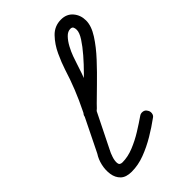

<svg xmlns="http://www.w3.org/2000/svg" viewBox="-188 -633 728 728"><g transform="rotate(-45 176.0 -269.0)"><path d="M97 -223Q90 -230 90 -240.5Q90 -251 98 -258Q104 -264 110 -269.5Q116 -275 122 -281Q134 -294 156 -315Q178 -336 203 -361Q228 -386 250.5 -412Q273 -438 287.5 -460.5Q302 -483 302 -498Q302 -507 299 -512.5Q296 -518 287 -518Q273 -518 260.5 -505Q248 -492 238 -473.5Q228 -455 221.5 -437Q215 -419 212 -409Q186 -325 146.5 -245Q107 -165 68 -87Q68 -87 68 -86Q67 -85 67 -85Q63 -78 57.5 -62Q52 -46 53 -33Q54 -20 69 -20Q98 -20 129 -32.5Q160 -45 189 -63Q218 -81 241 -97Q241 -97 241 -97Q241 -97 241 -97Q249 -103 259.5 -101.5Q270 -100 275 -91Q281 -83 279.5 -72.5Q278 -62 269 -57Q242 -37 208.5 -17Q175 3 139.5 16.5Q104 30 69 30Q39 30 24 15.5Q9 1 5.5 -22Q2 -45 7.5 -69Q13 -93 25 -111Q25 -111 24 -110Q24 -109 24 -109Q61 -185 100 -263.5Q139 -342 164 -423Q173 -451 188.5 -484.5Q204 -518 228 -543Q252 -568 287 -568Q317 -568 334.5 -547.5Q352 -527 352 -498Q352 -469 330 -434.5Q308 -400 275 -364.5Q242 -329 210 -298Q178 -267 158 -247Q152 -240 145.5 -234Q139 -228 132 -222Q125 -215 114.5 -215Q104 -215 97 -223Z"/></g></svg>

Font: FRB American Cursive Semibold
Style: Italic
Weight: 600
Italic angle: -25°
Version: Version 2.0;Modular Font Editor K font №1